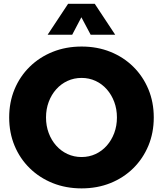

<svg xmlns="http://www.w3.org/2000/svg" viewBox="-20 -997 875 1031"><path d="M418 14.6Q334 14.6 262.9 -13.9Q191.9 -42.5 139.4 -94Q86.9 -145.5 58.1 -214.8Q29.3 -284.2 29.3 -366.2Q29.3 -448.2 58.1 -517.6Q86.9 -586.9 139.4 -638.4Q191.9 -689.9 262.9 -718.5Q334 -747.1 418.5 -747.1Q502.4 -747.1 573.2 -718.5Q644 -689.9 696 -638.4Q748 -586.9 776.9 -517.6Q805.7 -448.2 805.7 -366.2Q805.7 -284.2 776.9 -214.8Q748 -145.5 696 -94Q644 -42.5 573.2 -13.9Q502.4 14.6 418 14.6ZM418 -153.8Q458.5 -153.8 493.2 -169.9Q527.8 -186 553.5 -215.1Q579.1 -244.1 593.5 -282.7Q607.9 -321.3 607.9 -366.2Q607.9 -411.1 593.5 -449.7Q579.1 -488.3 553.5 -517.3Q527.8 -546.4 493.2 -562.5Q458.5 -578.6 418 -578.6Q377.4 -578.6 342.5 -562.5Q307.6 -546.4 281.7 -517.3Q255.9 -488.3 241.5 -449.7Q227.1 -411.1 227.1 -366.2Q227.1 -321.3 241.5 -282.7Q255.9 -244.1 281.7 -215.1Q307.6 -186 342.5 -169.9Q377.4 -153.8 418 -153.8ZM598.6 -810.5H466.8L417 -904.3L367.7 -810.5H235.8L345.7 -976.6H488.8Z"/></svg>

Font: Kumbh Sans Black
Style: Regular
Weight: 900
Version: Version 1.005